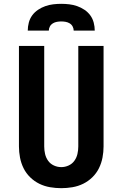

<svg xmlns="http://www.w3.org/2000/svg" viewBox="-20 -975 640 1003"><path d="M300 8Q271 8 241.5 3Q212 -2 185.5 -15Q159 -28 137.5 -49Q116 -70 103 -96.5Q90 -123 84.5 -152Q79 -181 79 -210V-735H211V-210Q211 -190 215.5 -170.5Q220 -151 231.5 -135Q243 -119 261.5 -110.5Q280 -102 300 -102Q320 -102 338.5 -110.5Q357 -119 368.5 -135Q380 -151 384.5 -170.5Q389 -190 389 -210V-735H521V-210Q521 -181 515.5 -152Q510 -123 497 -96.5Q484 -70 462.5 -49Q441 -28 414.5 -15Q388 -2 358.5 3Q329 8 300 8ZM125 -815Q125 -836 130.5 -857Q136 -878 148.5 -895Q161 -912 179 -924Q197 -936 217 -943Q237 -950 258 -952.5Q279 -955 300 -955Q321 -955 342 -952.5Q363 -950 383 -943Q403 -936 421 -924Q439 -912 451.5 -895Q464 -878 469.5 -857Q475 -836 475 -815H365Q365 -826 359.5 -836.5Q354 -847 344 -853Q334 -859 322.5 -861Q311 -863 300 -863Q289 -863 277.5 -861Q266 -859 256 -853Q246 -847 240.5 -836.5Q235 -826 235 -815Z"/></svg>

Font: Iosevka Custom XBdEx
Style: Regular
Weight: 800
Width: 7
Monospace: yes
Designer: Belleve Invis
Foundry: Belleve Invis
Version: Version 11.2.4; ttfautohint (v1.8.4)